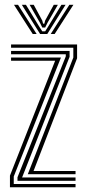

<svg xmlns="http://www.w3.org/2000/svg" viewBox="-20 -787 360 807"><path d="M96.8 -54.8 288.2 -545.2V-586.5H26.5V-600H304V-542.2L121 -68.2H297.5V-54.8ZM21.8 0V-48.8L211.8 -531.8H26.5V-545.2H236.2L37.8 -45.2V-13.5H297.5V0ZM53.5 -27.2V-41.8L256.5 -550V-559H26.5V-572.8H272.5V-548.2L72.8 -41H297.5V-27.2ZM38.8 -766.8H55.8L134 -644.2H117.5ZM71.8 -766.8H89L142.2 -679.5L157.8 -655.2H169.8L185 -679.5L238.2 -766.8H255.5L178.8 -644.2H148.5ZM104.5 -766.8H121.8L157.8 -700.2L161 -687.5H166.5L169.5 -700.2L206 -766.8H223.2L179.8 -691.5L169.8 -671.2H157.8L147.8 -691.5ZM271.5 -766.8H288.5L209.8 -644.2H193.2Z"/></svg>

Font: Big Shoulders Inline Text Thin
Style: Regular
Weight: 400
Version: Version 2.002